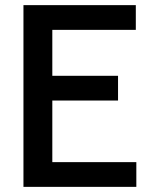

<svg xmlns="http://www.w3.org/2000/svg" viewBox="-20 -725 583 745"><path d="M71 0V-705H507V-609H139L183 -662V-42L139 -96H509V0ZM144 -335V-431H438V-335Z"/></svg>

Font: TikTok Sans 24pt Medium
Style: Regular
Weight: 500
Version: Version 4.000